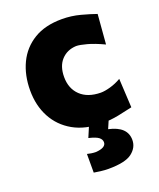

<svg xmlns="http://www.w3.org/2000/svg" viewBox="-152 -677 850 1024"><g transform="rotate(-20 273.0 -165.0)"><path d="M335.9 12.7Q240.2 12.7 173.1 -25.4Q106 -63.5 70.3 -130.1Q34.7 -196.8 34.7 -282.7Q34.7 -369.1 67.1 -437Q99.6 -504.9 163.6 -543.9Q227.5 -583 323.2 -583Q376.5 -583 426.8 -569.6Q477.1 -556.2 512.7 -543.5L499 -375Q445.3 -400.4 405.5 -411.1Q365.7 -421.9 345.7 -421.9Q293.9 -419.4 261.7 -384.5Q229.5 -349.6 229.5 -288.1Q229.5 -222.7 270.5 -183.3Q311.5 -144 385.3 -143.1Q408.2 -143.1 440.2 -152.1Q472.2 -161.1 502.4 -178.7L511.2 -14.2Q478 -6.3 431.2 3.2Q384.3 12.7 335.9 12.7ZM284.2 252.9Q264.6 252.9 240.5 250Q216.3 247.1 203.6 244.6V138.7Q211.9 141.1 226.1 143.3Q240.2 145.5 252.9 145.5Q310.5 141.1 310.5 110.8Q310.5 95.2 295.9 83.3Q281.2 71.3 239.7 61.5L279.8 -33.2H377.9V0L355 53.2Q457 75.2 457 150.9Q457 193.8 418.9 223.4Q380.9 252.9 284.2 252.9Z"/></g></svg>

Font: Pinar-DS3-FD ExtraBold
Style: Regular
Weight: 800
Designer: Amin Abedi
Version: Version 3.000